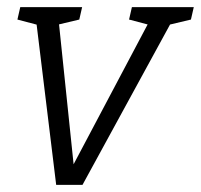

<svg xmlns="http://www.w3.org/2000/svg" viewBox="-20 -520 565 540"><path d="M141 -500 187 -58 421 -500H485L212 0H138L77 -500ZM433 -445 445 -500H525L517 -465ZM105 -445 29 -465 37 -500H117ZM419 -445 343 -465 351 -500H431ZM119 -445 131 -500H211L203 -465Z"/></svg>

Font: Epunda Slab Light
Style: Italic
Weight: 300
Italic angle: -12°
Designer: Simon Atzbach
Foundry: typofactur
Version: Version 1.102